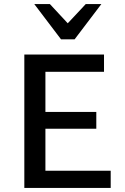

<svg xmlns="http://www.w3.org/2000/svg" viewBox="-20 -927 619 947"><path d="M526 0H100V-658H493V-573H204V-85H526ZM134 -292V-375H455V-292ZM281 -733 299 -796 403 -907H480L348 -733ZM281 -733 149 -907H226L331 -794L348 -733Z"/></svg>

Font: Ysabeau SemiBold
Style: Regular
Weight: 600
Designer: Christian Thalmann (Catharsis Fonts)
Version: Version 2.000;gftools[0.9.27.dev2+g8671c4b]